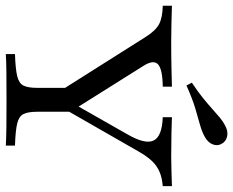

<svg xmlns="http://www.w3.org/2000/svg" viewBox="-102 -711 802 660"><g transform="rotate(90 299.0 -381.0)"><path d="M298.4 -160.5 96 -480.6Q74.2 -515.3 51.6 -527Q29 -538.7 -11.3 -539.5V-571Q16.9 -570.2 47.6 -569.4Q78.2 -568.5 109.7 -568.5Q162.9 -568.5 201.6 -569.4Q240.3 -570.2 266.9 -571V-539.5Q207.3 -538.7 190.3 -523.4Q173.4 -508.1 195.2 -473.4L345.2 -234.7L321 -225L430.6 -417.7Q466.1 -479 452 -508.1Q437.9 -537.1 371.8 -539.5V-571Q390.3 -570.2 425.8 -569.4Q461.3 -568.5 508.9 -568.5Q533.1 -568.5 555.6 -569.4Q578.2 -570.2 608.9 -571V-539.5Q579.8 -537.1 559.3 -528.2Q538.7 -519.4 522.6 -502.4Q506.5 -485.5 490.3 -457.3L320.2 -160.5ZM154.8 0V-31.5Q205.6 -33.1 230.6 -39.1Q255.6 -45.2 263.3 -60.9Q271 -76.6 271 -108.1V-250.8L320.2 -192.7L353.2 -245.2V-108.1Q353.2 -76.6 360.9 -60.9Q368.5 -45.2 393.5 -39.1Q418.5 -33.1 469.4 -31.5V0Q444.4 -1.6 402.8 -2Q361.3 -2.4 312.9 -2.4Q261.3 -2.4 220.2 -2Q179 -1.6 154.8 0ZM262.9 -621 253.2 -639.5Q284.7 -660.5 306.5 -678.2Q328.2 -696 344 -710.1Q359.7 -724.2 372.6 -735.1Q385.5 -746 399.2 -753.2Q419.4 -764.5 437.1 -760.9Q454.8 -757.3 462.9 -742.7Q471.8 -728.2 465.3 -711.3Q458.9 -694.4 437.9 -683.1Q421.8 -674.2 398.8 -667.7Q375.8 -661.3 342.7 -651.6Q309.7 -641.9 262.9 -621Z"/></g></svg>

Font: Playfair 12pt
Style: Regular
Weight: 400
Designer: Claus Eggers Sørensen
Foundry: Claus Eggers Sørensen
Version: Version 2.000;gftools[0.9.28]